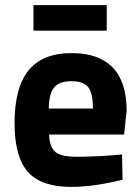

<svg xmlns="http://www.w3.org/2000/svg" viewBox="-20 -720 550 752"><path d="M466 -193H172Q174 -158 184.5 -139.5Q195 -121 218 -113.5Q241 -106 284 -106Q318 -106 368 -108.5Q418 -111 458 -115L460 -16Q347 12 258 12Q141 12 89 -47Q37 -106 37 -238Q37 -376 91.5 -444Q146 -512 261 -512Q367 -512 421.5 -455.5Q476 -399 476 -286ZM344 -295Q344 -355 325.5 -378.5Q307 -402 260 -402Q212 -402 192 -377.5Q172 -353 171 -295ZM111 -700H398V-600H111Z"/></svg>

Font: Cairo
Style: Bold
Weight: 700
Designer: Mohamed Gaber
Foundry: Kief Type Foundry
Version: Version 2.100